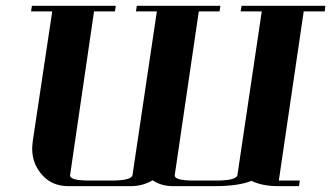

<svg xmlns="http://www.w3.org/2000/svg" viewBox="-20 -635 1130 655"><path d="M85.9 -596.2 88.9 -615.2H375L372.1 -596.2H300.8L219.2 -38.1Q217.8 -28.3 234.4 -23.7Q251 -19 287.1 -19H358.9Q429.2 -19 432.1 -38.1L515.1 -596.2H443.8L446.8 -615.2H731.9L729 -596.2H658.2L576.2 -38.1Q574.7 -28.3 591.3 -23.7Q607.9 -19 644 -19H715.8Q787.1 -19 790 -38.1L873 -596.2H800.8L804.2 -615.2H1089.8L1087.9 -596.2H1016.1L931.2 -19H1002.9L1000 0H928.2Q874.5 0 837.9 -18.1Q793.9 0 712.9 0H569.8Q529.8 0 501 -20Q466.3 0 426.8 0H212.9Q152.8 0 118.2 -44.9Q89.8 -80.6 89.8 -127.9Q89.8 -136.2 91.8 -153.8L158.2 -596.2Z"/></svg>

Font: Hjet
Style: Italic
Weight: 400
Designer: T. Christopher White
Version: Version 1.2